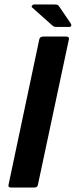

<svg xmlns="http://www.w3.org/2000/svg" viewBox="-20 -836 338 856"><path d="M149 -12Q147 0 133 0H29Q15 0 18 -12L155 -660Q158 -673 172 -673H276Q282 -673 285.5 -669.5Q289 -666 287 -660ZM229 -716Q222 -716 218 -719Q214 -722 207 -728L123 -803Q119 -806 123 -811Q127 -816 131 -816H224Q235 -816 238 -813.5Q241 -811 246 -804L295 -732Q299 -726 297.5 -721Q296 -716 289 -716Z"/></svg>

Font: Glory Thin
Style: Bold Italic
Weight: 700
Italic angle: -12°
Version: Version 1.011